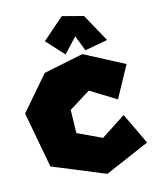

<svg xmlns="http://www.w3.org/2000/svg" viewBox="-84 -808 724 881"><g transform="rotate(-10 278.0 -367.5)"><path d="M168 -642 264 -742 365 -725 450 -598 344 -569 309 -640 251 -566ZM452 -321 519 -474 327 -554 142 -499 21 -331 93 -72 345 7 549 -103 465 -246 354 -159 237 -202 230 -311 327 -384Z"/></g></svg>

Font: Super Mario
Style: Regular
Weight: 400
Version: Version 1.0